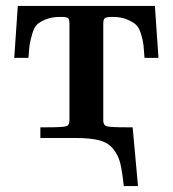

<svg xmlns="http://www.w3.org/2000/svg" viewBox="-20 -465 584 647"><path d="M28 -270 40 -445H502L514 -270H467Q465 -300 463.5 -313.5Q462 -327 455.5 -349.5Q449 -372 438.5 -381.5Q428 -391 408 -399.5Q388 -408 359 -408Q338 -408 333 -403.5Q328 -399 328 -385V-58Q328 -43 340 -39.5Q352 -36 406 -36H427L445 162H397Q392 113 385.5 86Q379 59 362 37.5Q345 16 315 8Q285 0 235 0H116V-36H137Q192 -36 203 -39.5Q214 -43 214 -59V-385Q214 -400 209.5 -404Q205 -408 184 -408Q155 -408 135 -400Q115 -392 105 -382.5Q95 -373 88.5 -350.5Q82 -328 80 -315Q78 -302 76 -270Z"/></svg>

Font: CMU Serif
Style: Bold
Weight: 700
Version: Version 0.7.0